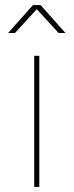

<svg xmlns="http://www.w3.org/2000/svg" viewBox="-20 -737 290 757"><path d="M115 -517H135V0H115ZM110 -717H140L238 -607H211L123 -703H127L39 -607H12Z"/></svg>

Font: Montserrat
Style: Regular
Weight: 400
Designer: Julieta Ulanovsky
Foundry: Julieta Ulanovsky
Version: Version 8.000